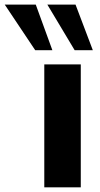

<svg xmlns="http://www.w3.org/2000/svg" viewBox="-120 -805 431 825"><path d="M70.3 0V-528.3H227.1V0ZM31.2 -589.4 -99.6 -785.2H33.7L105 -589.4ZM200.7 -589.4 83.5 -785.2H204.6L278.8 -589.4Z"/></svg>

Font: Comme
Style: Bold
Weight: 700
Version: Version 1.000;gftools[0.9.27]